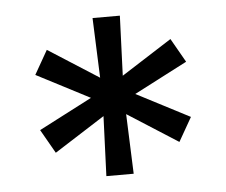

<svg xmlns="http://www.w3.org/2000/svg" viewBox="-39 -770 582 495"><g transform="rotate(-5 252.5 -522.5)"><path d="M217.3 -318.2H288L282 -473L412.6 -389.6L447.8 -451.3L310 -522.7L447.8 -594.1L412.6 -655.9L282 -572.4L288 -727.3H217.3L223.4 -572.4L92.7 -655.9L57.5 -594.1L195.3 -522.7L57.5 -451.3L92.7 -389.6L223.4 -473Z"/></g></svg>

Font: Margiela Sans Text
Style: Regular
Weight: 400
Designer: Stefan Endress, Andreas Faust
Version: Version 1.100;FEAKit 1.0